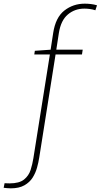

<svg xmlns="http://www.w3.org/2000/svg" viewBox="-116 -790 549 1047"><path d="M-57 237Q-68 237 -77 236Q-86 235 -96 234L-91 209Q-88 209 -81 209.5Q-74 210 -64 210Q-11 210 15 189Q41 168 51 136.5Q61 105 66 73L156 -493H71L74 -513L160 -519L174 -610Q187 -695 235 -732.5Q283 -770 346 -770Q362 -770 379.5 -768Q397 -766 413 -761L404 -734Q389 -739 373.5 -741Q358 -743 344 -743Q292 -743 254 -711Q216 -679 205 -610L191 -519H335L331 -493H187L98 69Q94 95 86 124Q78 153 62 178.5Q46 204 17 220.5Q-12 237 -57 237Z"/></svg>

Font: Bitter ExtraLight
Style: Italic
Weight: 200
Italic angle: -9°
Designer: Sol Matas, and Bitter project Authors
Foundry: Sol Matas
Version: Version 2.001